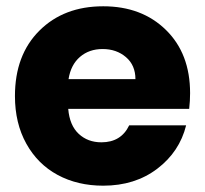

<svg xmlns="http://www.w3.org/2000/svg" viewBox="-20 -586 656 614"><path d="M308.1 -429.2Q265.1 -429.2 235.8 -404.1Q206.5 -378.9 199.2 -333H413.1Q413.1 -377.4 382.8 -403.3Q352.5 -429.2 308.1 -429.2ZM575.2 -185.1Q554.2 -100.6 482.9 -46.4Q411.6 7.8 310.1 7.8Q228 7.8 164.3 -26.6Q100.6 -61 64.2 -126.5Q27.8 -191.9 27.8 -278.8Q27.8 -410.2 106 -488Q184.1 -565.9 310.1 -565.9Q433.6 -565.9 510.7 -490.2Q587.9 -414.6 587.9 -288.1Q587.9 -263.7 585 -237.8H198.2Q202.6 -185.1 231.7 -158Q260.7 -130.9 304.2 -130.9Q367.2 -130.9 393.1 -185.1Z"/></svg>

Font: SVN-Poppins
Style: Bold
Weight: 700
Designer: Ninad Kale (Devanagari), Jonny Pinhorn (Latin)
Foundry: Indian Type Foundry
Version: Version 3.200;PS 1.000;hotconv 16.6.54;makeotf.lib2.5.65590